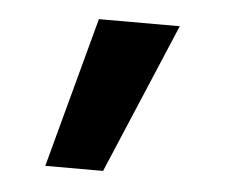

<svg xmlns="http://www.w3.org/2000/svg" viewBox="-32 -186 399 331"><g transform="rotate(5 167.0 -20.0)"><path d="M127 -150H267L157 110H57Z"/></g></svg>

Font: Mplus 1p Medium
Style: Regular
Weight: 500
Version: Version 1.061